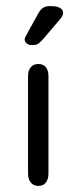

<svg xmlns="http://www.w3.org/2000/svg" viewBox="-20 -601 252 630"><path d="M72 -32Q72 -13 81 -2Q90 9 106 9Q122 9 130.5 -2Q139 -13 139 -32V-351Q139 -370 130.5 -380.5Q122 -391 106 -391Q90 -391 81 -380.5Q72 -370 72 -351ZM187 -558Q187 -565 183 -570Q179 -575 170 -578Q161 -581 144 -581Q130 -581 121.5 -575.5Q113 -570 105 -556L66 -485Q61 -477 61 -471Q61 -464 67.5 -458.5Q74 -453 86 -453Q97 -453 103.5 -456.5Q110 -460 120 -471L178 -539Q187 -550 187 -558Z"/></svg>

Font: Beiruti
Style: Regular
Weight: 400
Designer: Arlette Boutros
Foundry: Boutros
Version: Version 1.41